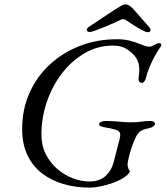

<svg xmlns="http://www.w3.org/2000/svg" viewBox="-20 -842 756 876"><path d="M389 14Q325 14 269 -2.5Q213 -19 170.5 -52Q128 -85 104.5 -135.5Q81 -186 81 -254Q81 -341 113.5 -415.5Q146 -490 205 -545.5Q264 -601 343 -632Q422 -663 514 -663Q546 -663 569.5 -657Q593 -651 611 -644Q626 -638 638.5 -633.5Q651 -629 663 -629Q668 -629 674 -632Q680 -635 686 -638Q691 -641 696 -643Q701 -645 706 -645Q715 -645 715.5 -639Q716 -633 713 -629Q702 -614 688 -589Q674 -564 662.5 -537Q651 -510 646 -487Q644 -477 638.5 -470.5Q633 -464 628 -464Q608 -464 613 -493Q617 -516 614.5 -540Q612 -564 596 -585Q583 -602 558.5 -618Q534 -634 495 -634Q426 -634 366.5 -599.5Q307 -565 262.5 -507Q218 -449 193.5 -376.5Q169 -304 169 -228Q169 -178 189 -138.5Q209 -99 241.5 -71Q274 -43 312.5 -28.5Q351 -14 389 -14Q435 -14 462 -39.5Q489 -65 498 -100L526 -209Q531 -228 526.5 -237Q522 -246 508 -250Q495 -254 483 -256.5Q471 -259 463 -260Q453 -262 442.5 -265Q432 -268 432 -275Q432 -282 441.5 -286Q451 -290 464 -290Q487 -290 505 -288.5Q523 -287 540.5 -285.5Q558 -284 581 -284Q606 -284 623.5 -287Q641 -290 666 -290Q687 -290 687 -276Q687 -271 679 -265Q671 -259 655 -256Q633 -252 620 -242.5Q607 -233 598 -213Q589 -194 580.5 -168.5Q572 -143 567 -121.5Q562 -100 562 -92Q562 -83 564.5 -76Q567 -69 573 -60Q567 -46 546.5 -32.5Q526 -19 497.5 -8.5Q469 2 440 8Q411 14 389 14ZM391 -696Q376 -696 376 -706Q376 -712 383 -718L507 -800Q526 -812 535.5 -817Q545 -822 552 -822Q562 -822 572 -815Q582 -808 589 -800L661 -718Q664 -714 665.5 -711.5Q667 -709 667 -706Q667 -695 653 -695Q647 -695 627.5 -705Q608 -715 587.5 -728.5Q567 -742 555 -750Q543 -759 529 -751Q520 -746 499.5 -737Q479 -728 455.5 -718.5Q432 -709 414 -702.5Q396 -696 391 -696Z"/></svg>

Font: EB Garamond
Style: Italic
Weight: 400
Italic angle: -17.2°
Designer: Georg Duffner and Octavio Pardo
Foundry: Georg Duffner
Version: Version 1.001